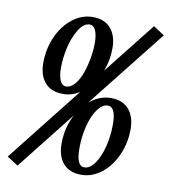

<svg xmlns="http://www.w3.org/2000/svg" viewBox="-83 -804 786 887"><g transform="rotate(10 310.0 -361.0)"><path d="M430.2 -372.1Q485.8 -372.1 514.9 -337.9Q543.9 -303.7 543.9 -245.6Q543.9 -180.2 518.3 -123.3Q492.7 -66.4 449.2 -32.7Q405.8 1 355 1Q299.3 1 270.3 -33Q241.2 -66.9 241.2 -125Q241.2 -199.7 274.4 -263.2L58.6 10.3L6.8 -22.9L284.2 -374.5Q248 -352.1 207 -352.1Q151.4 -352.1 122.3 -386Q93.3 -419.9 93.3 -478Q93.3 -543.9 118.9 -601.3Q144.5 -658.7 188.2 -692.4Q231.9 -726.1 282.7 -726.1Q338.4 -726.1 367.4 -691.9Q396.5 -657.7 396.5 -600.1Q396.5 -543.5 376.5 -491.2L567.9 -733.4L619.6 -699.7L329.6 -333Q376.5 -372.1 430.2 -372.1ZM421.9 -335.4Q396.5 -335.4 374.3 -304.9Q352.1 -274.4 339.1 -224.1Q326.2 -173.8 326.2 -117.7Q326.2 -35.2 363.3 -35.2Q389.6 -35.2 412.1 -67.1Q434.6 -99.1 447 -149.2Q459.5 -199.2 459.5 -253.4Q459.5 -335.4 421.9 -335.4ZM274.4 -689.5Q245.6 -689.5 222.4 -650.9Q199.2 -612.3 188.5 -563.2Q177.7 -514.2 177.7 -470.7Q177.7 -432.6 187.3 -410.6Q196.8 -388.7 215.3 -388.7Q237.8 -388.7 256.8 -411.4Q275.9 -434.1 287.6 -468.5Q299.3 -502.9 305.7 -539.8Q312 -576.7 312 -607.9Q312 -645.5 302.5 -667.5Q293 -689.5 274.4 -689.5Z"/></g></svg>

Font: Flanker
Style: Bold Italic
Weight: 700
Italic angle: -12°
Designer: Flanker
Version: Version 2.000